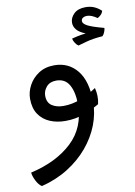

<svg xmlns="http://www.w3.org/2000/svg" viewBox="-117 -593 696 992"><g transform="rotate(-10 231.0 -97.5)"><path d="M21 338.4Q4.9 329.1 -7.8 304Q-20.5 278.8 -22 260.3Q114.7 229 196 152.6Q277.3 76.2 277.3 -45.4Q277.3 -108.4 255.9 -147Q234.4 -185.5 188 -185.5Q154.3 -185.5 136.2 -164.6Q118.2 -143.6 118.2 -118.2Q118.2 -82 142.3 -65.9Q166.5 -49.8 202.6 -49.8Q249 -49.8 293 -67.4Q336.9 -85 378.4 -112.8Q383.8 -91.3 384.3 -70.3Q384.8 -49.3 379.9 -27.8Q349.1 -9.3 301.8 9.5Q254.4 28.3 199.2 28.3Q154.8 28.3 118.4 12.9Q82 -2.4 60.3 -34.4Q38.6 -66.4 38.6 -116.2Q38.6 -151.9 56.9 -186Q75.2 -220.2 109.4 -242.7Q143.6 -265.1 191.4 -265.1Q266.1 -265.1 311.5 -209Q356.9 -152.8 356.9 -43.5Q356.9 17.1 333.7 76.9Q310.5 136.7 266.8 188.7Q223.1 240.7 161.1 279.8Q99.1 318.8 21 338.4ZM333 -343.8Q324.2 -349.1 316.2 -361.6Q308.1 -374 306.6 -384.8Q320.8 -388.7 337.9 -392.3Q355 -396 380.4 -398.9Q348.1 -411.6 334.2 -428.5Q320.3 -445.3 320.3 -465.3Q320.3 -491.2 341.6 -512Q362.8 -532.7 402.8 -532.7Q427.2 -532.7 447.3 -524.2Q467.3 -515.6 484.4 -499.5Q481.4 -487.8 472.7 -479.2Q463.9 -470.7 455.1 -466.3Q425.3 -487.3 401.4 -487.3Q390.6 -487.3 381.3 -481.9Q372.1 -476.6 372.1 -464.4Q372.1 -451.7 394.3 -439.5Q416.5 -427.2 480.5 -410.2Q480.5 -401.9 475.3 -388.9Q470.2 -376 462.9 -369.6Q413.6 -366.2 378.9 -356.7Q344.2 -347.2 333 -343.8Z"/></g></svg>

Font: Harmattan SemiBold
Style: Regular
Weight: 600
Designer: George W. Nuss III and SIL International
Foundry: SIL International
Version: Version 4.000